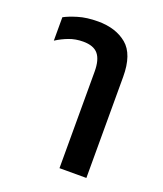

<svg xmlns="http://www.w3.org/2000/svg" viewBox="-105 -599 571 671"><g transform="rotate(20 180.5 -264.0)"><path d="M194 0V-359Q194 -403 177 -423.5Q160 -444 121 -444Q93 -444 69 -435Q45 -426 23 -412V-499Q41 -509 72.5 -518.5Q104 -528 146 -528Q212 -528 253 -494Q294 -460 294 -376V0Z"/></g></svg>

Font: Noto Sans Thai UI Cond Med
Style: Regular
Weight: 500
Width: 3
Designer: Monotype Design Team
Foundry: Monotype Imaging Inc.
Version: Version 2.000; ttfautohint (v1.8.4.7-5d5b)